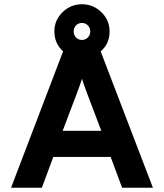

<svg xmlns="http://www.w3.org/2000/svg" viewBox="-20 -884 772 904"><path d="M277 -642Q236 -680 236 -736Q236 -789 274.5 -826.5Q313 -864 366 -864Q419 -864 457.5 -826.5Q496 -789 496 -736Q496 -678 454 -642L700 0H555L501 -145H231L177 0H32ZM366 -696Q382 -696 393.5 -707.5Q405 -719 405 -736Q405 -753 393.5 -764.5Q382 -776 366 -776Q349 -776 338 -764.5Q327 -753 327 -736Q327 -719 338 -707.5Q349 -696 366 -696ZM457 -268 388 -450Q371 -496 366 -513Q361 -496 344 -450L275 -268Z"/></svg>

Font: OVRPSS Recut ExtraBold
Style: Regular
Weight: 800
Designer: Giant Group
Foundry: Giant Group
Version: Version 1.001;hotconv 1.0.109;makeotfexe 2.5.65596